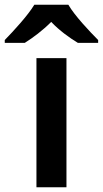

<svg xmlns="http://www.w3.org/2000/svg" viewBox="-72 -786 432 806"><path d="M215 -766H72C45 -721 -15 -656 -52 -618V-606H32C67 -628 107 -658 143 -694C177 -658 220 -627 255 -606H340V-618C303 -655 241 -721 215 -766ZM207 0V-542H81V0Z"/></svg>

Font: Noto Sans Arabic SemBd
Style: Regular
Weight: 600
Designer: Monotype Design Team, Nadine Chahine, Nizar Qandah and Khaled Hosny
Foundry: Monotype Imaging Inc.
Version: Version 2.012